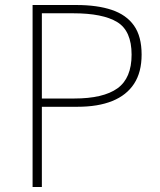

<svg xmlns="http://www.w3.org/2000/svg" viewBox="-20 -746 638 766"><path d="M110 0V-726H285Q368 -726 426 -706.5Q484 -687 514.5 -644Q545 -601 545 -528Q545 -458 515 -412Q485 -366 428 -343Q371 -320 289 -320H147V0ZM147 -353H276Q392 -353 448.5 -393.5Q505 -434 505 -528Q505 -623 447.5 -658Q390 -693 272 -693H147Z"/></svg>

Font: Noto Sans KR Thin
Style: Regular
Weight: 100
Designer: Ryoko NISHIZUKA 西塚涼子 (kana, bopomofo & ideographs); Paul D. Hunt (Latin, Greek & Cyrillic); Sandoll Communications 산돌커뮤니
Foundry: Adobe
Version: Version 2.004-H2;hotconv 1.0.118;makeotfexe 2.5.65603